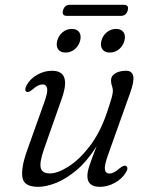

<svg xmlns="http://www.w3.org/2000/svg" viewBox="-20 -750 607 780"><path d="M491.5 -76Q503.5 -69.5 491.5 -49.5Q475.5 -23 446 -7Q416.5 9 386 9Q335 9 335 -35Q335 -52.5 343.8 -78.8Q352.5 -105 372.5 -156Q334 -95 291.2 -59Q248.5 -23 208 -7Q167.5 9 135 9Q77 9 71 -29.5Q65 -68 90 -138.5L161 -337.5Q174.5 -375 171.5 -391Q168.5 -407 152.5 -407Q144 -407 134.2 -402.2Q124.5 -397.5 111.5 -386Q96 -373 88 -377Q77.5 -383 88 -403.5Q102.5 -430 131 -446.2Q159.5 -462.5 191.5 -462.5Q270.5 -462.5 231.5 -351L159 -145Q139.5 -89 145.8 -67.2Q152 -45.5 182.5 -45.5Q214.5 -45.5 258.5 -73.5Q302.5 -101.5 344.2 -155.8Q386 -210 413 -288.5Q429 -336 433.8 -353.5Q438.5 -371 438.5 -381Q438.5 -391.5 434.8 -401.2Q431 -411 431 -423.5Q431 -441.5 448.2 -452Q465.5 -462.5 492.5 -462.5Q516.5 -462.5 521.2 -441.2Q526 -420 508.5 -372L418.5 -119.5Q403.5 -77.5 406.2 -61.2Q409 -45 425 -45Q442 -45 467 -67Q483.5 -80 491.5 -76ZM246.5 -536.5Q225 -536.5 216 -550Q207 -563.5 212.5 -584.5Q218 -605.5 234.2 -619Q250.5 -632.5 272 -632.5Q293 -632.5 302 -619Q311 -605.5 305.5 -584.5Q300 -564 283.8 -550.2Q267.5 -536.5 246.5 -536.5ZM426 -536.5Q405 -536.5 395.8 -550Q386.5 -563.5 392 -584.5Q397.5 -605.5 414 -619Q430.5 -632.5 451.5 -632.5Q472.5 -632.5 481.8 -619Q491 -605.5 485.5 -584.5Q480 -564 463.8 -550.2Q447.5 -536.5 426 -536.5ZM236 -707.5Q242 -730.5 264.5 -730.5H483Q505 -730.5 499 -708Q492.5 -685.5 471 -685.5H252Q230 -685.5 236 -707.5Z"/></svg>

Font: Fraunces 9pt S050 Light
Style: Italic
Weight: 300
Italic angle: -16°
Version: Version 1.000; ttfautohint (v1.8.3)